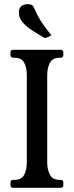

<svg xmlns="http://www.w3.org/2000/svg" viewBox="-20 -898 353 918"><path d="M205.8 -121Q205.8 -87 218.8 -62.5Q231.8 -38 264.8 -38H269.8Q282.8 -38 282.8 -25V-13Q282.8 0 269.8 0H43.2Q30.2 0 30.2 -13V-25Q30.2 -38 43.2 -38H49.2Q83.2 -38 95.8 -62.5Q108.2 -87 108.2 -121V-539Q108.2 -574 95.8 -598Q83.2 -622 49.2 -622H43.2Q30.2 -622 30.2 -635V-647Q30.2 -660 43.2 -660H269.8Q282.8 -660 282.8 -647V-635Q282.8 -622 269.8 -622H264.8Q231.8 -622 218.8 -598Q205.8 -574 205.8 -539ZM225.8 -729 210 -721.2Q201.2 -716.8 197.2 -716.8Q194.8 -716 192 -717.2Q189.2 -718.5 186.8 -719.5Q162 -734.5 134.9 -751.9Q107.8 -769.2 88.9 -790.6Q70 -812 70 -839Q70 -857.5 80.9 -867.8Q91.8 -878 113.8 -878Q122 -878 129 -875.6Q136 -873.2 140 -866Q151.2 -841 161 -822.2Q170.8 -803.5 185.4 -782.4Q200 -761.2 225.8 -729Z"/></svg>

Font: Young Serif Light
Style: Regular
Weight: 300
Designer: Bastien Sozeau
Foundry: NBR — Bastien Sozeau
Version: Version 5.001